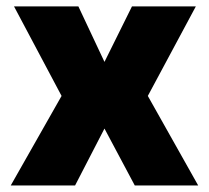

<svg xmlns="http://www.w3.org/2000/svg" viewBox="-20 -565 637 585"><path d="M218.8 -545.5 298.3 -376.4 382.1 -545.5H576.7L430.4 -272.7L583.8 0H390.6L298.3 -173.3L208.8 0H12.8L167.6 -272.7L22.7 -545.5Z"/></svg>

Font: Karasuma Gothic
Style: Black
Weight: 900
Designer: Rasmus Andersson / Ryoko Nishizuka
Foundry: Genbu
Version: Version 1.00